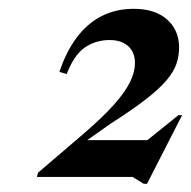

<svg xmlns="http://www.w3.org/2000/svg" viewBox="-20 -734 443 446"><path d="M267 -364 394.5 -466.5H403L321.5 -307H314L288 -323H65.5L68.5 -333L172 -421.5Q218.5 -461.5 244.8 -491Q271 -520.5 282.2 -543.8Q293.5 -567 293.5 -587Q293.5 -612.5 277.8 -626.8Q262 -641 234.5 -641Q202.5 -641 177.2 -623.8Q152 -606.5 135 -562L118 -567Q133.5 -613.5 157.8 -646.2Q182 -679 215.2 -696.2Q248.5 -713.5 291 -713.5Q340 -713.5 368 -688.8Q396 -664 396 -623.5Q396 -604.5 390 -586.2Q384 -568 367.2 -548Q350.5 -528 319 -503.5Q287.5 -479 236.5 -446.5L163 -394.5L169 -408.5H358.5Z"/></svg>

Font: Newsreader 60pt SemiBold
Style: Italic
Weight: 600
Italic angle: -17°
Designer: Hugues Gentile
Foundry: Production Type
Version: Version 1.003